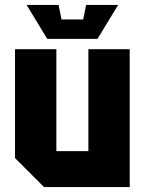

<svg xmlns="http://www.w3.org/2000/svg" viewBox="-20 -760 588 780"><path d="M507 -560V0H159L41 -118V-560H209V-146H339V-560ZM330 -740H460L376 -602H172L88 -740H218L230 -681H318Z"/></svg>

Font: Tektur SemiCondensed
Style: Bold
Weight: 700
Width: 4
Designer: Adam Jagosz
Foundry: Adam Jagosz
Version: Version 1.005;gftools[0.9.30]